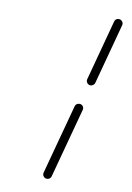

<svg xmlns="http://www.w3.org/2000/svg" viewBox="-103 -813 754 1099"><g transform="rotate(10 273.5 -264.0)"><path d="M384 -208Q384 -205 383 -202L274 203Q272 212 265 217Q258 222 248.5 222Q239 222 231.5 214.5Q224 207 224 197L225 190L334 -215Q336 -223 343 -228Q350 -233 359.5 -233Q369 -233 376.5 -226Q384 -219 384 -208ZM497 -750Q507 -750 514.5 -742.5Q522 -735 522 -725Q522 -721 521 -718L427 -367Q424 -356 413 -351Q408 -348 403 -348Q392 -348 384.5 -355.5Q377 -363 377 -374Q377 -377 378 -380L472 -731Q477 -750 497 -750Z"/></g></svg>

Font: TT2020Base
Style: Italic
Weight: 400
Italic angle: -15°
Version: Version 0.2.000